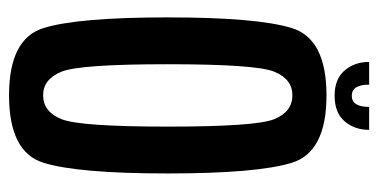

<svg xmlns="http://www.w3.org/2000/svg" viewBox="-221 -591 816 414"><g transform="rotate(90 187.0 -384.0)"><path d="M185.5 4.5Q63.5 4.5 40.5 -69.8Q17.5 -144 17.5 -337.5Q17.5 -530.5 40.5 -605.2Q63.5 -680 185.8 -680Q308 -680 331 -605.2Q354 -530.5 354 -337.5Q354 -144 331 -69.8Q308 4.5 185.5 4.5ZM185.5 -69Q221 -69 237 -108.8Q253 -148.5 253 -337.5Q253 -528 237 -567.2Q221 -606.5 185.5 -606.5Q150.5 -606.5 134.5 -567.2Q118.5 -528 118.5 -337.5Q118.5 -148.5 134.5 -108.8Q150.5 -69 185.5 -69ZM186.5 -697.5Q150.5 -697.5 132 -719Q113.5 -740.5 113.5 -772H162.5Q162.5 -734.5 186.5 -734.5Q210.5 -734.5 210.5 -772H260Q260 -740.5 241.5 -719Q223 -697.5 186.5 -697.5Z"/></g></svg>

Font: Anybody Condensed Medium
Style: Regular
Weight: 500
Width: 3
Designer: Tyler Finck
Foundry: Etcetera Type Company
Version: Version 1.010; ttfautohint (v1.8.3) -l 8 -r 50 -G 200 -x 14 